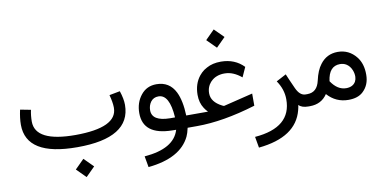

<svg xmlns="http://www.w3.org/2000/svg" viewBox="-80 -900 2754 1368"><g transform="rotate(-10 1296.5 -215.5)"><path d="M132.3 -235.8C132.3 -263.7 135.3 -292 141.1 -319.8L64.9 -334.5C56.2 -294.9 51.8 -258.8 51.8 -226.6C52.2 -75.7 174.8 0 420.4 0H421.9C678.2 0 806.6 -79.6 807.1 -238.3C807.1 -267.1 800.8 -301.3 787.6 -340.3L710.4 -325.7C719.7 -291 725.1 -261.2 725.6 -235.8V-231.4C725.6 -136.2 624.5 -88.4 422.9 -87.9C230 -87.9 132.8 -137.2 132.3 -235.8ZM448.7 221.2 514.6 155.3 448.2 88.9 382.3 154.8Z M1263.7 0C1269.5 0 1272.5 -14.2 1272.5 -42V-46.9C1272.5 -74.2 1269.5 -87.9 1263.7 -87.9H1223.6C1221.2 -159.7 1209.5 -217.3 1188.5 -259.8C1160.6 -315.9 1115.2 -344.2 1052.2 -344.2C1005.4 -344.2 967.8 -326.7 939.5 -291C911.1 -255.4 897 -212.4 897 -162.1C897 -56.2 966.8 -2.4 1106.9 -0.5L1135.3 0C1109.4 87.4 1024.4 136.2 881.3 147.5L895.5 227.5C1052.2 211.9 1153.3 156.2 1199.2 61C1206.1 46.9 1212.4 26.9 1218.3 0ZM1142.6 -88.4H1141.6H1106.4C1020 -89.4 976.6 -116.2 976.6 -168.5C976.6 -191.4 982.9 -211.9 995.6 -229.5C1009.3 -247.6 1027.8 -256.3 1051.8 -256.3C1105 -256.3 1135.3 -200.7 1142.6 -89.4Z M1697.8 -356C1654.8 -400.4 1600.1 -422.4 1534.2 -422.9H1531.7C1492.2 -422.9 1458 -415 1429.2 -398.9C1421.4 -395 1414.1 -390.6 1407.2 -385.7C1394 -376 1381.8 -364.3 1372.1 -352.1C1343.3 -315.9 1329.1 -272 1328.6 -219.7V-217.8C1328.6 -180.2 1337.4 -147.5 1355.5 -120.1C1358.9 -115.2 1362.3 -110.4 1366.2 -105C1367.7 -103.5 1372.1 -98.1 1379.4 -89.8L1380.9 -87.9H1256.3C1238.3 -87.9 1229 -75.7 1229 -51.3V-42C1229 -14.2 1238.3 0 1256.3 0H1286.6C1412.1 0 1554.2 -23.9 1713.4 -72.3V-160.2L1502 -108.4H1501.5C1499 -108.4 1494.6 -109.9 1488.3 -113.3C1437 -139.2 1411.6 -172.9 1411.6 -214.8C1411.6 -231.9 1414.6 -247.6 1420.4 -261.7L1422.4 -265.6C1422.9 -267.1 1423.8 -268.6 1424.3 -270L1426.3 -273.9C1427.2 -275.4 1428.2 -276.4 1428.7 -277.8L1431.6 -281.7C1433.6 -285.6 1437 -289.1 1439.9 -293C1440.9 -294.4 1441.9 -295.4 1443.4 -296.4C1444.3 -297.9 1445.3 -298.8 1446.8 -299.8C1459 -312 1473.1 -320.8 1489.7 -326.7C1498 -330.1 1507.3 -332 1516.6 -333.5C1524.4 -335 1532.7 -335.4 1541 -335.4H1546.4C1586.9 -335 1626.5 -318.4 1666 -285.6ZM1523.4 -525.4 1589.4 -591.3 1522.9 -657.7 1457 -591.8Z M2022.9 -23.4C2037.1 -7.8 2060.1 0 2092.8 0H2101.1C2106.9 0 2109.9 -14.2 2109.9 -42V-53.7C2109.9 -76.7 2106.9 -87.9 2101.1 -87.9H2087.4C2060.1 -87.9 2037.6 -106.9 2020 -145.5C1997.6 -194.8 1981.9 -231 1972.7 -253.4L1900.9 -215.3C1930.7 -171.9 1945.8 -126.5 1945.8 -78.1C1946.3 58.1 1857.9 133.3 1680.2 147.5L1694.3 227.5C1876.5 209.5 1983.4 138.2 2015.6 13.2C2019 0.5 2021.5 -11.7 2022.9 -23.4Z M2380.4 -81.5C2338.9 -81.5 2302.2 -104.5 2271.5 -150.9L2271 -151.4H2271.5C2280.8 -222.7 2312 -258.3 2365.7 -258.3C2382.3 -258.3 2397 -254.4 2410.2 -246.6C2427.2 -236.3 2440.4 -220.2 2449.2 -198.2C2455.6 -182.1 2458.5 -166 2458 -149.9C2457.5 -137.7 2454.6 -126.5 2449.2 -116.2C2436 -93.3 2413.1 -81.5 2380.4 -81.5ZM2103 0C2159.2 0 2201.2 -22 2230 -65.4C2271 -19.5 2321.8 3.4 2382.3 3.4C2428.2 3.4 2463.9 -8.3 2488.8 -32.2C2521 -62.5 2537.1 -102.1 2537.1 -151.4C2537.6 -204.6 2524.4 -248 2497.6 -281.7C2462.9 -325.2 2418.5 -346.7 2363.8 -346.7C2310.5 -346.2 2268.6 -325.2 2236.8 -282.7C2215.8 -255.9 2200.2 -218.3 2189.5 -169.9C2177.2 -115.2 2147.9 -87.9 2100.6 -87.9H2092.8C2074.7 -87.9 2065.9 -75.7 2065.9 -51.3V-42C2065.9 -14.2 2074.7 0 2092.8 0Z"/></g></svg>

Font: Nahid
Style: Regular
Weight: 400
Foundry: DejaVu fonts team - Redesigned by Saber Rastikerdar
Version: Version 0.3.0